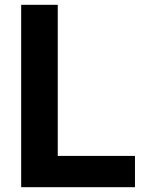

<svg xmlns="http://www.w3.org/2000/svg" viewBox="-20 -760 630 798"><path d="M220 -112H541V18H68V-740H220Z"/></svg>

Font: SUITE Heavy
Style: Regular
Weight: 900
Designer: Sun
Foundry: Sun
Version: Version 2.040